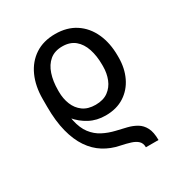

<svg xmlns="http://www.w3.org/2000/svg" viewBox="-181 -686 993 1049"><g transform="rotate(-30 315.5 -161.0)"><path d="M515.6 231.5H436.1Q436.1 206 421.2 191.6Q406.2 177.2 379.6 168.9Q353 160.5 318.2 153.4Q264.9 142.8 221.1 115.4Q177.2 88.1 145.6 41.5Q114 -5 96.8 -72.3Q79.5 -139.6 79.5 -230.1V-275.6H159.1V-230.1Q152.7 -149.1 164.2 -95.2Q175.8 -41.2 201.2 -8.2Q226.6 24.9 261.9 43.1Q297.2 61.4 338.1 71Q371.1 78.5 402.7 86.3Q434.3 94.1 459.9 109.2Q485.4 124.3 500.5 153.1Q515.6 181.8 515.6 231.5ZM333.8 -28.4Q277.7 -28.4 233.3 -52Q188.9 -75.6 157.3 -113.8Q125.7 -152 108 -196Q102.3 -209.5 95.7 -221.4Q89.1 -233.3 84.3 -244.9Q79.5 -256.4 79.5 -268.5V-278.4Q79.5 -359.4 107.4 -421.2Q135.3 -483 188 -517.8Q240.8 -552.6 315.3 -552.6Q389.9 -552.6 443 -517.8Q496.1 -483 524.3 -421.2Q552.6 -359.4 552.6 -278.4V-268.5Q552.6 -200.3 526.6 -146Q500.7 -91.6 451.7 -60Q402.7 -28.4 333.8 -28.4ZM315.3 -106.5Q363.6 -106.5 394.4 -128.9Q425.1 -151.3 439.8 -188.2Q454.5 -225.1 454.5 -268.5V-278.4Q454.5 -334.5 439.8 -378.9Q425.1 -423.3 394.4 -448.9Q363.6 -474.4 315.3 -474.4Q267 -474.4 236.3 -448.9Q205.6 -423.3 190.9 -378.9Q176.1 -334.5 176.1 -278.4V-268.5Q176.1 -225.1 190.9 -188.2Q205.6 -151.3 236.3 -128.9Q267 -106.5 315.3 -106.5Z"/></g></svg>

Font: InterMG
Style: Regular
Weight: 400
Designer: Rasmus Andersson
Foundry: rsms
Version: Version 3.019;December 26, 2023;FontCreator 15.0.0.2955 64-b